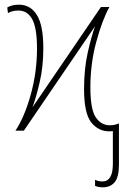

<svg xmlns="http://www.w3.org/2000/svg" viewBox="-20 -558 540 820"><path d="M419 242Q451 242 469.5 220.5Q488 199 488 145V-31Q470 -23 449 -23Q412 -23 389 -57Q366 -91 366 -185Q366 -286 391 -378.5Q416 -471 447 -528H411L119 -100Q134 -141 149.5 -207Q165 -273 165 -352Q165 -450 137.5 -494Q110 -538 61 -538Q31 -538 11 -526L14 -502Q32 -513 59 -513Q97 -513 117.5 -476Q138 -439 138 -351Q138 -250 111.5 -154.5Q85 -59 46 0H82L386 -446Q370 -402 354.5 -332.5Q339 -263 339 -178Q339 -74 369.5 -35.5Q400 3 447 3Q455 3 462 2V142Q462 217 417 217Q401 217 386 210V236Q402 242 419 242Z"/></svg>

Font: Noto Sans Mono UI Condensed Thin
Style: Regular
Weight: 250
Width: 3
Designer: Monotype Design team
Foundry: Monotype Imaging Inc.
Version: 1.000